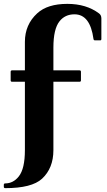

<svg xmlns="http://www.w3.org/2000/svg" viewBox="-45 -767 551 987"><path d="M-18.1 200.2Q-25.4 200.2 -25.4 192.9V183.1Q-25.4 175.8 -18.1 175.8Q23.4 175.8 51.8 139.6Q83 100.1 83 4.9V-346.7H17.1Q9.8 -346.7 9.8 -354V-397.9Q9.8 -405.3 17.1 -405.3H83V-551.8Q83 -640.6 146.5 -698.7Q199.2 -747.1 301.3 -747.1Q398.9 -747.1 464.4 -697.8Q476.1 -689 476.1 -672.4V-566.9Q476.1 -559.6 470.7 -559.6H442.9Q436.5 -559.6 435.5 -566.9Q418.5 -693.4 337.9 -693.4Q289.1 -693.4 260.7 -657.2Q229.5 -617.7 229.5 -522.5V-405.3H363.8Q371.1 -405.3 371.1 -397.9V-354Q371.1 -346.7 363.8 -346.7H229.5V4.9Q229.5 97.7 170.9 151.9Q118.2 200.2 -18.1 200.2Z"/></svg>

Font: Simply Serif
Style: Bold
Weight: 700
Designer: Wojciech Kalinowski "wmk69" (wmk69@o2.pl)
Foundry: Wojciech Kalinowski "wmk69" (wmk69@o2.pl)
Version: Version 1.0.0; 2022-02-18